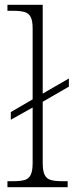

<svg xmlns="http://www.w3.org/2000/svg" viewBox="-20 -780 310 800"><path d="M11 0V-25H34Q65 -25 82.5 -30Q100 -35 108 -51.5Q116 -68 116 -101V-332L25 -281V-313L116 -366V-661Q116 -693 108 -709Q100 -725 82 -730Q64 -735 34 -735H11V-760H158V-390L267 -453V-419L158 -356V-101Q158 -68 166 -51.5Q174 -35 192 -30Q210 -25 240 -25H262V0Z"/></svg>

Font: Noto Serif Thai ExtraLight
Style: Regular
Weight: 250
Version: Version 2.001